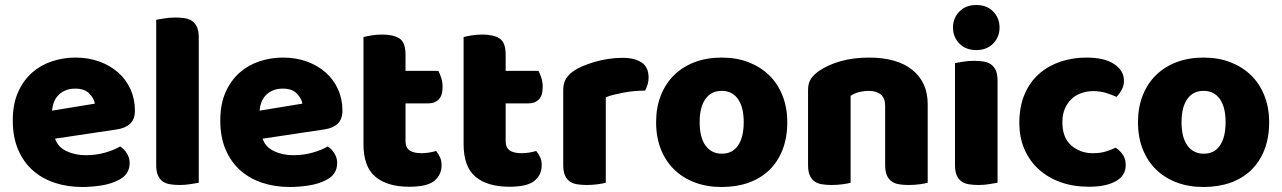

<svg xmlns="http://www.w3.org/2000/svg" viewBox="-20 -731 5121 767"><path d="M309 16Q250 16 199.5 -0.5Q149 -17 111.5 -50Q74 -83 52.5 -133Q31 -183 31 -250Q31 -316 52.5 -363.5Q74 -411 109 -441.5Q144 -472 189 -486.5Q234 -501 281 -501Q334 -501 377.5 -485Q421 -469 452.5 -441Q484 -413 501.5 -374Q519 -335 519 -289Q519 -255 500 -237Q481 -219 447 -214L200 -177Q211 -144 245 -127.5Q279 -111 323 -111Q364 -111 400.5 -121.5Q437 -132 460 -146Q476 -136 487 -118Q498 -100 498 -80Q498 -35 456 -13Q424 4 384 10Q344 16 309 16ZM281 -377Q257 -377 239.5 -369Q222 -361 211 -348.5Q200 -336 194.5 -320.5Q189 -305 188 -289L359 -317Q356 -337 337 -357Q318 -377 281 -377Z M774 -1Q763 1 741.5 4.5Q720 8 698 8Q676 8 658.5 5Q641 2 629 -7Q617 -16 610.5 -31.5Q604 -47 604 -72V-652Q615 -654 636.5 -657.5Q658 -661 680 -661Q702 -661 719.5 -658Q737 -655 749 -646Q761 -637 767.5 -621.5Q774 -606 774 -581Z M1138 16Q1079 16 1028.5 -0.5Q978 -17 940.5 -50Q903 -83 881.5 -133Q860 -183 860 -250Q860 -316 881.5 -363.5Q903 -411 938 -441.5Q973 -472 1018 -486.5Q1063 -501 1110 -501Q1163 -501 1206.5 -485Q1250 -469 1281.5 -441Q1313 -413 1330.5 -374Q1348 -335 1348 -289Q1348 -255 1329 -237Q1310 -219 1276 -214L1029 -177Q1040 -144 1074 -127.5Q1108 -111 1152 -111Q1193 -111 1229.5 -121.5Q1266 -132 1289 -146Q1305 -136 1316 -118Q1327 -100 1327 -80Q1327 -35 1285 -13Q1253 4 1213 10Q1173 16 1138 16ZM1110 -377Q1086 -377 1068.5 -369Q1051 -361 1040 -348.5Q1029 -336 1023.5 -320.5Q1018 -305 1017 -289L1188 -317Q1185 -337 1166 -357Q1147 -377 1110 -377Z M1600 -167Q1600 -141 1616.5 -130Q1633 -119 1663 -119Q1678 -119 1694 -121.5Q1710 -124 1722 -128Q1731 -117 1737.5 -103.5Q1744 -90 1744 -71Q1744 -33 1715.5 -9Q1687 15 1615 15Q1527 15 1479.5 -25Q1432 -65 1432 -155V-583Q1443 -586 1463.5 -589.5Q1484 -593 1507 -593Q1551 -593 1575.5 -577.5Q1600 -562 1600 -512V-448H1731Q1737 -437 1742.5 -420.5Q1748 -404 1748 -384Q1748 -349 1732.5 -333.5Q1717 -318 1691 -318H1600Z M2000 -167Q2000 -141 2016.5 -130Q2033 -119 2063 -119Q2078 -119 2094 -121.5Q2110 -124 2122 -128Q2131 -117 2137.5 -103.5Q2144 -90 2144 -71Q2144 -33 2115.5 -9Q2087 15 2015 15Q1927 15 1879.5 -25Q1832 -65 1832 -155V-583Q1843 -586 1863.5 -589.5Q1884 -593 1907 -593Q1951 -593 1975.5 -577.5Q2000 -562 2000 -512V-448H2131Q2137 -437 2142.5 -420.5Q2148 -404 2148 -384Q2148 -349 2132.5 -333.5Q2117 -318 2091 -318H2000Z M2400 -1Q2390 2 2368.5 5Q2347 8 2324 8Q2302 8 2284.5 5Q2267 2 2255 -7Q2243 -16 2236.5 -31.5Q2230 -47 2230 -72V-372Q2230 -395 2238.5 -411.5Q2247 -428 2263 -441Q2279 -454 2302.5 -464.5Q2326 -475 2353 -483Q2380 -491 2409 -495.5Q2438 -500 2467 -500Q2515 -500 2543 -481.5Q2571 -463 2571 -421Q2571 -407 2567 -393.5Q2563 -380 2557 -369Q2536 -369 2514 -367Q2492 -365 2471 -361Q2450 -357 2431.5 -352.5Q2413 -348 2400 -342Z M3125 -243Q3125 -181 3106 -132.5Q3087 -84 3052.5 -51Q3018 -18 2970 -1Q2922 16 2863 16Q2804 16 2756 -2Q2708 -20 2673.5 -53.5Q2639 -87 2620 -135Q2601 -183 2601 -243Q2601 -302 2620 -350Q2639 -398 2673.5 -431.5Q2708 -465 2756 -483Q2804 -501 2863 -501Q2922 -501 2970 -482.5Q3018 -464 3052.5 -430.5Q3087 -397 3106 -349Q3125 -301 3125 -243ZM2775 -243Q2775 -182 2798.5 -149.5Q2822 -117 2864 -117Q2906 -117 2928.5 -150Q2951 -183 2951 -243Q2951 -303 2928 -335.5Q2905 -368 2863 -368Q2821 -368 2798 -335.5Q2775 -303 2775 -243Z M3516 -308Q3516 -339 3498.5 -353.5Q3481 -368 3451 -368Q3431 -368 3411.5 -363Q3392 -358 3378 -348V-1Q3368 2 3346.5 5Q3325 8 3302 8Q3280 8 3262.5 5Q3245 2 3233 -7Q3221 -16 3214.5 -31.5Q3208 -47 3208 -72V-372Q3208 -399 3219.5 -416Q3231 -433 3251 -447Q3285 -471 3336.5 -486Q3388 -501 3451 -501Q3564 -501 3625 -451.5Q3686 -402 3686 -314V-1Q3676 2 3654.5 5Q3633 8 3610 8Q3588 8 3570.5 5Q3553 2 3541 -7Q3529 -16 3522.5 -31.5Q3516 -47 3516 -72Z M3787 -621Q3787 -659 3812.5 -685Q3838 -711 3880 -711Q3922 -711 3947.5 -685Q3973 -659 3973 -621Q3973 -583 3947.5 -557Q3922 -531 3880 -531Q3838 -531 3812.5 -557Q3787 -583 3787 -621ZM3965 -1Q3954 1 3932.5 4.5Q3911 8 3889 8Q3867 8 3849.5 5Q3832 2 3820 -7Q3808 -16 3801.5 -31.5Q3795 -47 3795 -72V-479Q3806 -481 3827.5 -484.5Q3849 -488 3871 -488Q3893 -488 3910.5 -485Q3928 -482 3940 -473Q3952 -464 3958.5 -448.5Q3965 -433 3965 -408Z M4347 -367Q4322 -367 4299.5 -359Q4277 -351 4260.5 -335.5Q4244 -320 4234 -297Q4224 -274 4224 -243Q4224 -181 4259.5 -150Q4295 -119 4346 -119Q4376 -119 4398 -126Q4420 -133 4437 -141Q4457 -127 4467 -110.5Q4477 -94 4477 -71Q4477 -30 4438 -7.5Q4399 15 4330 15Q4267 15 4216 -3.5Q4165 -22 4128.5 -55.5Q4092 -89 4072 -136Q4052 -183 4052 -240Q4052 -306 4073.5 -355.5Q4095 -405 4132 -437Q4169 -469 4217.5 -485Q4266 -501 4320 -501Q4392 -501 4431 -475Q4470 -449 4470 -408Q4470 -389 4461 -372.5Q4452 -356 4440 -344Q4423 -352 4399 -359.5Q4375 -367 4347 -367Z M5050 -243Q5050 -181 5031 -132.5Q5012 -84 4977.5 -51Q4943 -18 4895 -1Q4847 16 4788 16Q4729 16 4681 -2Q4633 -20 4598.5 -53.5Q4564 -87 4545 -135Q4526 -183 4526 -243Q4526 -302 4545 -350Q4564 -398 4598.5 -431.5Q4633 -465 4681 -483Q4729 -501 4788 -501Q4847 -501 4895 -482.5Q4943 -464 4977.5 -430.5Q5012 -397 5031 -349Q5050 -301 5050 -243ZM4700 -243Q4700 -182 4723.5 -149.5Q4747 -117 4789 -117Q4831 -117 4853.5 -150Q4876 -183 4876 -243Q4876 -303 4853 -335.5Q4830 -368 4788 -368Q4746 -368 4723 -335.5Q4700 -303 4700 -243Z"/></svg>

Font: Baloo Chettan
Style: Regular
Weight: 400
Designer: Maithili Shingre and Ek Type
Foundry: Ek Type
Version: Version 1.443;PS 1.000;hotconv 16.6.51;makeotf.lib2.5.65220;